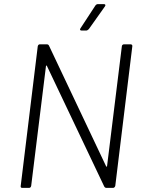

<svg xmlns="http://www.w3.org/2000/svg" viewBox="-20 -916 699 936"><path d="M585 -700H617Q621 -700 623.5 -697Q626 -694 625 -690L542 -10Q541 -6 538 -3Q535 0 531 0H499Q492 0 488 -7L209 -594Q208 -597 206 -596.5Q204 -596 204 -593L132 -10Q130 0 121 0H89Q79 0 81 -10L164 -690Q166 -700 175 -700H208Q216 -700 219 -693L497 -106Q498 -103 500 -103.5Q502 -104 502 -107L574 -690Q574 -694 577 -697Q580 -700 585 -700ZM373 -779 445 -889Q450 -896 458 -896H486Q492 -896 493.5 -892.5Q495 -889 491 -884L413 -774Q406 -767 400 -767H378Q372 -767 370.5 -770.5Q369 -774 373 -779Z"/></svg>

Font: Barlow Light
Style: Italic
Weight: 300
Italic angle: -7°
Designer: Jeremy Tribby
Foundry: Tribby Type
Version: Version 1.408